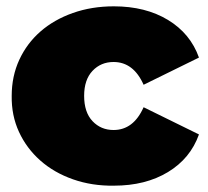

<svg xmlns="http://www.w3.org/2000/svg" viewBox="-20 -577 658 607"><path d="M17 -274Q17 -336 41 -388Q65 -440 108 -477.5Q151 -515 210.5 -536Q270 -557 340 -557Q440 -557 511 -514Q582 -471 609 -395L434 -309Q402 -381 339 -381Q299 -381 272.5 -353Q246 -325 246 -274Q246 -222 272.5 -194Q299 -166 339 -166Q402 -166 434 -238L609 -152Q582 -76 511 -33Q440 10 340 10Q271 11 211 -10Q151 -31 107.5 -69.5Q64 -108 40 -160Q16 -212 17 -274Z"/></svg>

Font: CMG Sans Black
Style: Regular
Weight: 900
Designer: Julieta Ulanovsky
Foundry: Julieta Ulanovsky
Version: Version 7.200